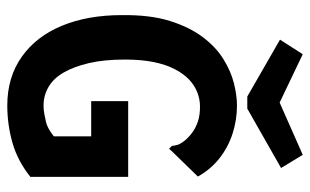

<svg xmlns="http://www.w3.org/2000/svg" viewBox="-186 -674 871 540"><g transform="rotate(90 250.0 -403.5)"><path d="M276 12Q197 12 139.5 -28.5Q82 -69 52 -141.5Q22 -214 22 -310Q21 -390 38.5 -445.5Q56 -501 84 -538Q112 -575 146 -596Q180 -617 214 -625.5Q248 -634 276 -634Q317 -634 355.5 -621.5Q394 -609 425 -584.5Q456 -560 476 -524L404 -450L398 -443L390 -451Q389 -459 387 -466.5Q385 -474 375 -487Q365 -499 352 -508.5Q339 -518 321.5 -524Q304 -530 279 -530Q259 -530 239.5 -522.5Q220 -515 203.5 -499.5Q187 -484 174 -459Q161 -434 154 -399.5Q147 -365 147 -319Q147 -260 157 -217.5Q167 -175 183.5 -146.5Q200 -118 224 -104Q248 -90 276 -90Q288 -90 299 -92Q310 -94 321 -96.5Q332 -99 342.5 -105Q353 -111 363 -119V-224H264V-328H477V-53Q432 -17 381 -2.5Q330 12 276 12ZM415 -819 452 -758 285 -663H251L91 -755L132 -819L268 -754Z"/></g></svg>

Font: Inconsolata ExtraBold
Style: Regular
Weight: 800
Designer: Raph Levien, Cyreal, Brenton Simpson
Foundry: Raph Levien, Cyreal, Google
Version: Version 3.001